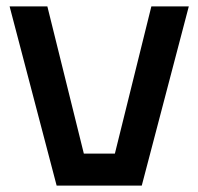

<svg xmlns="http://www.w3.org/2000/svg" viewBox="-20 -580 620 600"><path d="M157 0 10 -560H128L242 -100H339L453 -560H570L423 0Z"/></svg>

Font: Tektur Medium
Style: Regular
Weight: 500
Designer: Adam Jagosz
Foundry: Adam Jagosz
Version: Version 1.005;gftools[0.9.30]